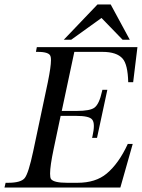

<svg xmlns="http://www.w3.org/2000/svg" viewBox="-33 -835 632 855"><path d="M284 -658H251L401 -815H460L545 -658H513L419 -755ZM558 -194 503 0H-13L-8 -21H3Q60 -21 77 -42Q94 -63 115 -162L180 -469Q194 -538 194 -567Q194 -579 192 -584Q187 -604 135 -604H127L131 -625H579L560 -469H538Q536 -548 513 -574Q487 -604 423 -604H298L242 -341H308Q369 -341 388 -356Q409 -372 421 -427L423 -435H445L399 -221H377L379 -229Q385 -256 385 -274Q385 -294 377 -303Q364 -319 306 -319H237L206 -172Q190 -96 190 -62Q190 -44 194 -38Q206 -21 266 -21H312Q393 -21 442 -62Q496 -107 536 -194Z"/></svg>

Font: New Athena Unicode
Style: Italic
Weight: 400
Designer: J. Rusten 1997; rev. by R. Hancock 2001, 2002, rev. by D. Mastronarde 2002-2019
Foundry: Society for Classical Studies (formerly American Philological Association)
Version: Version 5.008